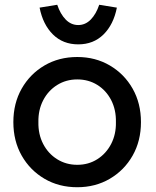

<svg xmlns="http://www.w3.org/2000/svg" viewBox="-20 -775 655 805"><path d="M36 -263Q36 -342 71 -403.5Q106 -465 166.5 -500.5Q227 -536 304 -536Q380 -536 440.5 -500.5Q501 -465 536 -403.5Q571 -342 571 -263Q571 -184 536 -122.5Q501 -61 440.5 -25.5Q380 10 304 10Q227 10 166.5 -25.5Q106 -61 71 -122.5Q36 -184 36 -263ZM466 -263Q467 -315 446 -355.5Q425 -396 388 -419Q351 -442 304 -442Q257 -442 219.5 -418.5Q182 -395 161 -354.5Q140 -314 141 -263Q140 -212 161 -171.5Q182 -131 219.5 -107.5Q257 -84 304 -84Q351 -84 388 -107.5Q425 -131 446 -171.5Q467 -212 466 -263ZM146 -743 220 -755Q233 -716 255.5 -693Q278 -670 308 -670Q338 -670 360.5 -693Q383 -716 396 -755L470 -743Q456 -672 414 -630.5Q372 -589 308 -589Q244 -589 202 -630.5Q160 -672 146 -743Z"/></svg>

Font: Our Lexend
Style: Regular
Weight: 400
Designer: Bonnie Shaver-Troup, Thomas Jockin
Foundry: Lexend
Version: Version 1.007